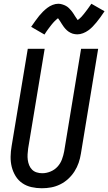

<svg xmlns="http://www.w3.org/2000/svg" viewBox="-20 -995 577 1023"><path d="M203 8Q175 8 148 2Q121 -4 99 -19Q77 -34 63 -57Q49 -80 42.5 -106Q36 -132 36.5 -160.5Q37 -189 42 -217L128 -735H218L130 -204Q128 -189 127 -173.5Q126 -158 128 -143Q130 -128 135.5 -114.5Q141 -101 151 -91Q161 -81 175.5 -76.5Q190 -72 205 -72Q227 -72 249 -81Q271 -90 286.5 -107Q302 -124 310 -145.5Q318 -167 322 -189L412 -735H503L411 -176Q407 -151 399 -127.5Q391 -104 377 -82Q363 -60 343.5 -42Q324 -24 300.5 -12.5Q277 -1 252.5 3.5Q228 8 203 8ZM217 -811 146 -852Q158 -869 168.5 -884Q179 -899 189 -911Q199 -923 209 -933Q219 -943 232 -953Q245 -963 260.5 -969Q276 -975 291 -975Q297 -975 302 -974Q307 -973 312 -971.5Q317 -970 322 -968Q327 -966 331.5 -963.5Q336 -961 340 -958Q344 -955 347 -952Q350 -949 354 -944.5Q358 -940 361.5 -936Q365 -932 367.5 -928Q370 -924 372.5 -920.5Q375 -917 377.5 -912.5Q380 -908 383 -904Q386 -900 389 -895.5Q392 -891 394 -888Q398 -891 404 -896Q410 -901 413 -904.5Q416 -908 420 -912.5Q424 -917 428 -922Q432 -927 436.5 -933Q441 -939 446 -945.5Q451 -952 456 -959.5Q461 -967 467 -975L537 -935Q525 -917 514.5 -902.5Q504 -888 494 -876Q484 -864 474 -853.5Q464 -843 451 -833.5Q438 -824 422.5 -818Q407 -812 392 -812Q386 -812 379.5 -813Q373 -814 367.5 -815.5Q362 -817 356.5 -820Q351 -823 346 -826Q341 -829 337 -833Q333 -837 328.5 -841.5Q324 -846 320.5 -851Q317 -856 314 -860.5Q311 -865 308 -869.5Q305 -874 301.5 -880Q298 -886 294.5 -890.5Q291 -895 289 -898Q286 -896 280 -890.5Q274 -885 270.5 -881.5Q267 -878 263 -873.5Q259 -869 255 -864Q251 -859 246.5 -853Q242 -847 237 -840.5Q232 -834 227 -826.5Q222 -819 217 -811Z"/></svg>

Font: Iosevka Curly Medium Oblique
Style: Regular
Weight: 500
Italic angle: -9°
Monospace: yes
Designer: Belleve Invis
Foundry: Belleve Invis
Version: Version 11.1.0; ttfautohint (v1.8.3)